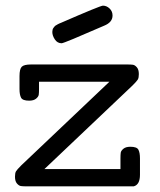

<svg xmlns="http://www.w3.org/2000/svg" viewBox="-20 -659 565 679"><path d="M33 -34Q33 -47 36.5 -53Q40 -59 55 -74L367 -370H118V-344Q118 -331 117 -324Q116 -317 107.5 -310Q99 -303 83 -303Q60 -303 54.5 -313.5Q49 -324 49 -344V-390Q49 -415 57 -423Q65 -431 90 -431H430Q443 -431 450 -430Q457 -429 464 -421Q471 -413 471 -397Q471 -384 467.5 -378Q464 -372 449 -357L137 -61H406V-99Q406 -112 407 -119Q408 -126 416.5 -133Q425 -140 441 -140Q464 -140 469.5 -129.5Q475 -119 475 -99V-41Q475 -6 453 0H74Q61 0 54 -1Q47 -2 40 -10Q33 -18 33 -34ZM165 -546Q165 -550 166 -554Q167 -558 169.5 -561Q172 -564 173.5 -566Q175 -568 179 -570Q183 -572 184 -573Q185 -574 190 -576L195 -578Q335 -639 344 -639Q357 -639 367.5 -629Q378 -619 378 -604Q378 -580 348 -568Q206 -506 198 -506Q183 -506 174 -519.5Q165 -533 165 -546Z"/></svg>

Font: CMU Typewriter Text
Style: Regular
Weight: 500
Monospace: yes
Version: Version 0.7.0